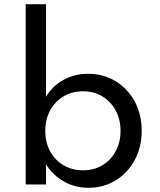

<svg xmlns="http://www.w3.org/2000/svg" viewBox="-20 -880 761 916"><path d="M402 16Q473.5 16 531 -19Q588.5 -54 622.2 -115.5Q656 -177 656 -256Q656 -334.5 622.8 -395.8Q589.5 -457 531.5 -492.5Q473.5 -528 400 -528Q336 -528 283.2 -499Q230.5 -470 199.5 -418.5V-860H102.5V0H199.5V-96Q232.5 -43.5 285.5 -13.8Q338.5 16 402 16ZM376 -67.5Q323.5 -67.5 282.8 -91.8Q242 -116 219 -158.5Q196 -201 196 -255.5Q196 -310.5 219.2 -353.2Q242.5 -396 283.2 -420.2Q324 -444.5 376 -444.5Q428 -444.5 468.2 -420.2Q508.5 -396 531.8 -353.2Q555 -310.5 555 -255.5Q555 -201 532 -158.5Q509 -116 468.8 -91.8Q428.5 -67.5 376 -67.5Z"/></svg>

Font: Spartan Medium
Style: Regular
Weight: 500
Designer: Matt Bailey, Mirko Velimirovic
Foundry: Matt Bailey
Version: Version 1.003; ttfautohint (v1.8.3)